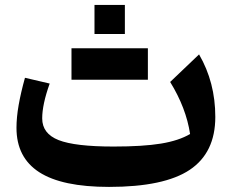

<svg xmlns="http://www.w3.org/2000/svg" viewBox="-20 -733 919 762"><path d="M734.4 -201.2Q718.8 -304.7 655.3 -407.7L770 -517.1Q834.5 -406.2 834.5 -269Q834.5 -127 733.2 -59.1Q631.8 8.8 412.6 8.8Q226.1 8.8 135.7 -49.6Q45.4 -107.9 45.4 -225.6Q45.4 -267.1 54 -315.9Q62.5 -364.7 79.1 -424.3L177.2 -401.4Q147.5 -318.4 147.5 -263.2Q147.5 -202.6 212.6 -177Q277.8 -151.4 430.7 -151.4Q547.4 -151.4 618.7 -163.1Q689.9 -174.8 734.4 -201.2ZM263.7 -416.5V-541.5H566.9V-416.5ZM355 -713.4H475.6V-598.1H355Z"/></svg>

Font: Pinar-DS3-FD Bold
Style: Regular
Weight: 700
Designer: Amin Abedi
Version: Version 3.000